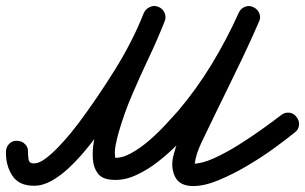

<svg xmlns="http://www.w3.org/2000/svg" viewBox="-57 -587 1025 645"><path d="M0 -114Q16 -114 27 -103Q38 -92 37 -77Q37 -65 39 -51.5Q41 -38 57 -38Q74 -38 95.5 -54Q117 -70 139 -93Q161 -116 179 -138Q197 -160 206 -172Q268 -255 328 -351Q388 -447 426 -543Q426 -543 426 -543Q426 -543 426 -543Q432 -557 446.5 -563.5Q461 -570 475 -564Q490 -558 496 -543.5Q502 -529 496 -515Q455 -414 393 -314Q331 -214 266 -128Q250 -106 226.5 -78Q203 -50 175 -23.5Q147 3 117 20Q87 37 57 37Q6 37 -16 2.5Q-38 -32 -37 -77Q-37 -93 -26 -104Q-15 -115 0 -114ZM426 -543Q432 -557 446.5 -563.5Q461 -570 475 -564Q489 -558 495.5 -543.5Q502 -529 496 -515Q471 -452 442 -391Q413 -330 386.5 -268Q360 -206 341 -140Q336 -122 331.5 -99.5Q327 -77 330 -58Q330 -54 331 -53Q324 -57 325 -57Q325 -57 325 -57Q325 -57 325 -57Q352 -55 383 -72Q414 -89 444 -115Q474 -141 499 -168Q524 -195 540 -213Q603 -287 654 -371Q705 -455 745 -544Q751 -558 765.5 -564Q780 -570 794 -563Q808 -557 814 -542.5Q820 -528 813 -514Q772 -420 717.5 -331Q663 -242 596 -164Q574 -137 542.5 -105Q511 -73 474 -44Q437 -15 397.5 2.5Q358 20 320 17Q320 17 320 17Q320 17 320 17Q286 15 271.5 -4.5Q257 -24 255 -52.5Q253 -81 258 -110Q263 -139 269 -160Q288 -227 315 -290.5Q342 -354 371.5 -416.5Q401 -479 426 -543Q426 -543 426 -543Q426 -543 426 -543ZM794 -563Q808 -557 814 -542.5Q820 -528 813 -514Q775 -427 733.5 -342.5Q692 -258 651 -173Q636 -142 619 -106.5Q602 -71 597 -37Q595 -25 592 -31Q589 -37 592 -37Q621 -37 662 -55.5Q703 -74 746.5 -101.5Q790 -129 827.5 -156Q865 -183 887 -200Q887 -200 887 -200Q887 -200 887 -200Q899 -210 914.5 -208.5Q930 -207 939 -194Q949 -182 947.5 -166.5Q946 -151 933 -142Q905 -119 863 -88.5Q821 -58 772.5 -29.5Q724 -1 677 18.5Q630 38 592 38Q547 38 531.5 7.5Q516 -23 525 -62Q537 -111 560.5 -159Q584 -207 606 -252Q642 -325 677 -397.5Q712 -470 745 -544Q751 -558 765.5 -564Q780 -570 794 -563Z"/></svg>

Font: FRB American Cursive Guidelines Arrows Extrabold
Style: Bold Italic
Weight: 800
Italic angle: -25°
Version: Version 2.0;Modular Font Editor K font №1